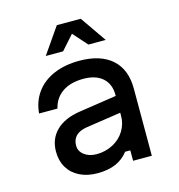

<svg xmlns="http://www.w3.org/2000/svg" viewBox="-122 -947 995 1070"><g transform="rotate(-15 375.0 -412.0)"><path d="M530 -279 316 -247Q274 -240 253.5 -219Q233 -198 233 -163Q233 -131 261 -109.5Q289 -88 332 -88Q383 -88 426 -110.5Q469 -133 493.5 -172.5Q518 -212 518 -259V-380Q518 -443 478.5 -478Q439 -513 368 -513Q294 -513 247 -481Q200 -449 186 -390H80Q86 -459 123 -510Q160 -561 224 -588.5Q288 -616 372 -616Q494 -616 560 -557Q626 -498 626 -388V0H518V-60H488Q459 -22 415 -3Q371 16 310 16Q251 16 207 -6Q163 -28 139.5 -67.5Q116 -107 116 -160Q116 -234 165 -281.5Q214 -329 305 -342L530 -376ZM303 -840H441L545 -690H445L339 -809H405L299 -690H199Z"/></g></svg>

Font: Martian Mono VF sWd Rg
Style: Regular
Weight: 400
Width: 6
Monospace: yes
Designer: Roman Shamin
Foundry: Evil Martians
Version: Version 1.100